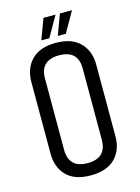

<svg xmlns="http://www.w3.org/2000/svg" viewBox="-124 -889 705 969"><g transform="rotate(-15 228.5 -405.0)"><path d="M327 -522Q327 -617 228.5 -617Q130 -617 130 -522V-150Q130 -54 228.5 -54Q327 -54 327 -150ZM59 -523Q59 -594 102 -638Q145 -682 228.5 -682Q312 -682 355 -638Q398 -594 398 -523V-148Q398 -77 355 -33.5Q312 10 228 10Q144 10 101.5 -33.5Q59 -77 59 -148ZM202 -820H265L204 -713H162ZM288 -820H351L290 -713H248Z"/></g></svg>

Font: Khand
Style: Regular
Weight: 400
Designer: Devanagari: Sanchit Sawaria, Jyotish Sonowal; Latin: Satya Rajpurohit
Foundry: Indian Type Foundry
Version: Version 1.101;PS 1.0;hotconv 1.0.78;makeotf.lib2.5.61930; tt